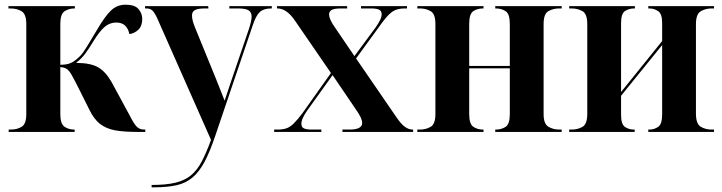

<svg xmlns="http://www.w3.org/2000/svg" viewBox="-20 -562 3077 818"><path d="M17 0V-10H26Q53 -10 72.5 -22Q92 -34 92 -76V-460Q92 -502 72 -514Q52 -526 25 -526H16V-536H299V-526H297Q273 -526 255 -514Q237 -502 237 -460V-286Q265 -286 282.5 -294Q300 -302 322 -324Q335 -338 351 -364.5Q367 -391 391 -431Q427 -493 453 -517.5Q479 -542 515 -542Q554 -542 570 -523.5Q586 -505 586 -481Q586 -451 569 -435Q552 -419 531 -417Q527 -439 513.5 -452.5Q500 -466 475 -466Q448 -466 426.5 -448Q405 -430 379 -388Q358 -353 342 -332Q326 -311 304 -294Q365 -294 397.5 -275.5Q430 -257 455 -213L506 -119Q530 -74 543 -50.5Q556 -27 567 -18.5Q578 -10 595 -10H599V0H561Q509 0 471.5 -6.5Q434 -13 407 -33.5Q380 -54 360 -96L313 -190Q295 -226 284.5 -244Q274 -262 264 -268.5Q254 -275 237 -276V-76Q237 -34 255 -22Q273 -10 296 -10H298V0Z M626 226Q687 226 727 216.5Q767 207 793.5 185Q820 163 839.5 126Q859 89 879 34L653 -477Q641 -505 631 -515.5Q621 -526 605 -526H598V-536H867L868 -526H852Q823 -526 810.5 -519Q798 -512 798 -496Q798 -486 801 -474Q804 -462 810 -447L899 -229Q914 -191 922 -171Q930 -151 937 -133Q944 -154 951 -175Q958 -196 964 -214L1041 -440Q1052 -474 1052 -491Q1052 -510 1039 -518Q1026 -526 995 -526H957V-536H1138V-526H1135Q1103 -526 1086.5 -510.5Q1070 -495 1056 -452L898 14Q875 83 852 126.5Q829 170 800.5 194Q772 218 733 227Q694 236 638 236H626Z M1148 0V-10H1162Q1184 -10 1199.5 -15Q1215 -20 1230.5 -35Q1246 -50 1268 -79L1390 -251L1236 -475Q1201 -526 1162 -526H1160V-536H1459V-526H1432Q1402 -526 1392 -519Q1382 -512 1382 -501Q1382 -482 1403 -451L1490 -323L1581 -446Q1592 -462 1599 -476Q1606 -490 1606 -501Q1606 -516 1594.5 -521Q1583 -526 1562 -526H1518V-536H1714V-526H1704Q1674 -526 1655 -514.5Q1636 -503 1609 -467L1497 -313L1670 -61Q1690 -32 1706 -21Q1722 -10 1738 -10H1740V0H1439V-10H1469Q1523 -10 1523 -38Q1523 -48 1517 -61.5Q1511 -75 1492 -102L1397 -242L1288 -90Q1277 -74 1270.5 -60Q1264 -46 1264 -35Q1264 -20 1275 -15Q1286 -10 1306 -10H1349V0Z M1758 0V-10H1770Q1794 -10 1814.5 -21.5Q1835 -33 1835 -76V-460Q1835 -503 1814.5 -514.5Q1794 -526 1770 -526H1758V-536H2040V-526H2037Q2014 -526 1996.5 -514.5Q1979 -503 1979 -460V-281H2152V-460Q2152 -503 2134 -514.5Q2116 -526 2093 -526H2090V-536H2373V-526H2361Q2337 -526 2316.5 -514.5Q2296 -503 2296 -460V-76Q2296 -34 2316.5 -22Q2337 -10 2362 -10H2373V0H2090V-10H2093Q2116 -10 2134 -21.5Q2152 -33 2152 -76V-271H1979V-76Q1979 -33 1997 -21.5Q2015 -10 2037 -10H2040V0Z M2405 0V-10H2416Q2441 -10 2461.5 -21.5Q2482 -33 2482 -77V-459Q2482 -503 2461.5 -514.5Q2441 -526 2416 -526H2405V-536H2685V-526H2681Q2660 -526 2643 -515Q2626 -504 2626 -464V-170L2801 -387V-465Q2801 -503 2784 -514.5Q2767 -526 2747 -526H2742V-536H3022V-526H3011Q2986 -526 2965.5 -514Q2945 -502 2945 -459V-78Q2945 -34 2965.5 -22Q2986 -10 3011 -10H3022V0H2742V-10H2747Q2767 -10 2784 -21.5Q2801 -33 2801 -74V-370L2626 -154V-72Q2626 -32 2643 -21Q2660 -10 2680 -10H2684V0Z"/></svg>

Font: Noto Serif Display SemiCondensed
Style: Bold
Weight: 700
Width: 4
Designer: Monotype Design Team
Foundry: Monotype Imaging Inc.
Version: Version 2.009